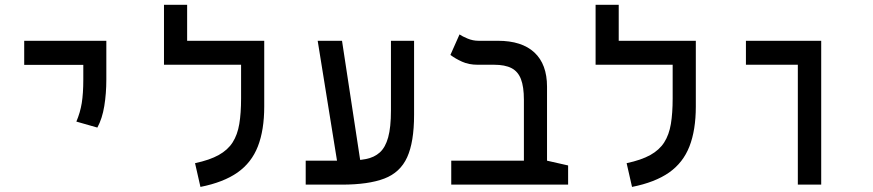

<svg xmlns="http://www.w3.org/2000/svg" viewBox="-20 -752 3556 782"><path d="M376.5 -232.4 291 -256.8Q306.6 -293 313 -332.3Q319.3 -371.6 319.3 -428.2V-585.9H413.1V-428.2Q413.1 -371.6 404.8 -320.3Q396.5 -269 376.5 -232.4ZM78.6 -487.8V-585.9H413.1V-487.8Z M1056.2 -585.9V-488.3H647.9V-585.9ZM742.2 -548.8H647.9V-732.4H742.2ZM961.9 -585.9H1056.2V-318.4Q1056.2 -222.2 1030.3 -155.8Q1004.4 -89.4 947.3 -49.3Q890.1 -9.3 796.4 9.3L774.4 -87.4Q834 -100.1 870.8 -120.6Q907.7 -141.1 927.5 -172.1Q947.3 -203.1 954.6 -247.1Q961.9 -291 961.9 -351.1Z M1225.1 0V-97.7H1390.1Q1436 -97.7 1470.2 -104.2Q1504.4 -110.8 1527.1 -131.3Q1549.8 -151.9 1561 -192.6Q1572.3 -233.4 1572.3 -301.8V-585.9H1666.5V-284.2Q1666.5 -173.3 1638.2 -111.3Q1609.9 -49.3 1545.2 -24.7Q1480.5 0 1372.1 0Q1335 0 1298.3 0Q1261.7 0 1225.1 0ZM1362.3 -37.6 1273.9 -585.9H1373L1456.5 -37.6Z M2293.9 -78.1V0H1817.9V-97.7H2207.5ZM2208 -398.9V0H2113.8V-345.7Q2113.8 -398.4 2101.8 -429.7Q2089.8 -460.9 2063.2 -474.6Q2036.6 -488.3 1992.2 -488.3H1925.3Q1889.6 -488.3 1862.1 -500.7Q1834.5 -513.2 1814.5 -528.3L1851.6 -611.8Q1862.8 -604 1884.3 -595Q1905.8 -585.9 1929.2 -585.9H2007.8Q2105.5 -585.9 2156.7 -538.1Q2208 -490.2 2208 -398.9Z M2814 -585.9V-488.3H2405.8V-585.9ZM2500 -548.8H2405.8V-732.4H2500ZM2719.7 -585.9H2814V-318.4Q2814 -222.2 2788.1 -155.8Q2762.2 -89.4 2705.1 -49.3Q2647.9 -9.3 2554.2 9.3L2532.2 -87.4Q2591.8 -100.1 2628.7 -120.6Q2665.5 -141.1 2685.3 -172.1Q2705.1 -203.1 2712.4 -247.1Q2719.7 -291 2719.7 -351.1Z M3229.5 0V-585.9H3324.7V0ZM3018.1 -488.3V-585.9H3324.2V-488.3Z"/></svg>

Font: Cascadia Mono
Style: Regular
Weight: 400
Monospace: yes
Designer: Aaron Bell
Foundry: Saja Typeworks
Version: Version 2404.023